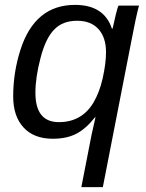

<svg xmlns="http://www.w3.org/2000/svg" viewBox="-20 -558 596 786"><path d="M196 10Q119 10 76.5 -36Q34 -82 34 -163Q34 -262 64 -355Q123 -538 287 -538Q406 -538 438 -441H441Q443 -450 454 -498Q462 -530 465 -535H549Q536 -487 518 -391L401 208H313L355 -7L371 -78H369Q332 -31 292.5 -10.5Q253 10 196 10ZM221 -58Q314 -58 362 -137Q387 -179 400 -236Q414 -298 414 -344Q414 -405 383 -439Q352 -473 296 -473Q236 -473 202 -437Q167 -402 146 -321Q125 -242 125 -178Q125 -58 221 -58Z"/></svg>

Font: Libra Sans
Style: Italic
Weight: 400
Italic angle: -12°
Foundry: Context Ltd
Version: Version 1.002